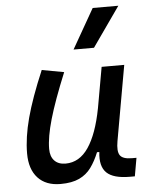

<svg xmlns="http://www.w3.org/2000/svg" viewBox="-56 -841 697 896"><g transform="rotate(-5 293.0 -392.5)"><path d="M191.4 10.3Q123 10.3 85.4 -30.5Q47.9 -71.3 47.9 -145Q47.9 -219.7 72 -310.3Q96.2 -400.9 149.9 -527.3L253.4 -508.3Q200.2 -378.9 176.3 -295.7Q152.3 -212.4 152.3 -157.2Q152.3 -121.6 170.9 -102.1Q189.5 -82.5 223.1 -82.5Q288.1 -82.5 330.6 -145.3Q373 -208 395.5 -325.7V-325.2L429.7 -517.6H535.6L473.1 -165.5Q464.8 -118.7 477.8 -99.6Q490.7 -80.6 533.7 -80.6H554.7L539.6 4.9H516.6Q439.5 4.9 408 -25.4Q376.5 -55.7 384.3 -122.6H373.5Q356.9 -81.5 335.2 -51.8Q313.5 -22 279.3 -5.9Q245.1 10.3 191.4 10.3ZM306.2 -609.4 412.1 -794.9H532.2L401.9 -609.4Z"/></g></svg>

Font: Cascadia Mono
Style: Italic
Weight: 400
Italic angle: -10°
Monospace: yes
Designer: Aaron Bell
Foundry: Saja Typeworks
Version: Version 2404.023; ttfautohint (v1.8.4)